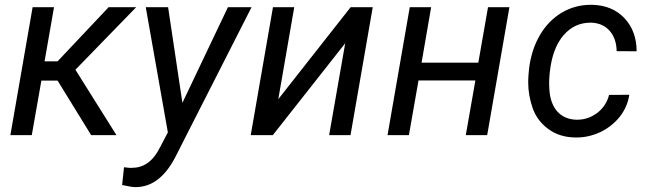

<svg xmlns="http://www.w3.org/2000/svg" viewBox="-20 -558 2675 793"><path d="M356.4 0H460.9L291.5 -270L542.5 -528.3H428.7L217.8 -304.7H164.1L203.1 -528.3H114.7L22.9 0H111.3L150.9 -225.1H217.8Z M674.3 -528.3H582L673.3 -11.2L641.6 49.3C610.4 111.3 572.3 135.3 522.5 135.3C520 135.3 517.6 135.3 515.1 135.3L492.2 132.8L484.4 206.1C507.8 211.4 525.4 214.4 537.6 214.8C538.6 214.8 539.1 214.8 540 214.8C607.4 214.8 662.6 172.4 705.6 87.9L1019 -528.3H921.4L733.4 -133.3Z M1129.4 -148.4 1195.3 -528.3H1107.4L1015.6 0H1106.9L1405.8 -379.4L1339.4 0H1427.7L1519.5 -528.3H1428.2Z M2084 -528.3H1995.6L1955.6 -299.3H1721.2L1760.7 -528.3H1672.4L1580.6 0H1668.9L1708.5 -225.6H1943.4L1903.8 0H1992.2Z M2360.4 -63.5C2293.5 -65.4 2253.4 -112.3 2249 -188.5C2248.5 -197.3 2248 -206.1 2248 -214.8C2248 -227.5 2249 -240.2 2250 -252.9L2251.5 -265.6C2258.8 -328.6 2277.8 -377.9 2307.6 -412.6C2337.9 -447.3 2375 -464.4 2418.9 -464.4C2420.4 -464.4 2421.4 -464.4 2422.9 -464.4C2454.6 -462.9 2479.5 -451.7 2498 -430.7C2516.6 -409.2 2526.4 -381.3 2526.9 -346.7L2609.4 -346.2C2609.4 -401.4 2592.8 -446.8 2559.6 -482.4C2526.4 -518.1 2481.9 -536.6 2426.8 -538.1C2424.3 -538.1 2421.9 -538.1 2419.4 -538.1C2376.5 -538.1 2336.9 -527.3 2300.3 -505.9C2263.7 -483.9 2233.4 -453.1 2210 -413.1C2186.5 -373 2171.9 -327.6 2165.5 -276.9L2163.1 -252.4C2162.1 -240.2 2161.6 -228.5 2161.6 -217.3C2161.6 -181.2 2168 -146 2180.2 -110.8C2192.9 -75.7 2214.4 -46.9 2245.1 -24.9C2275.4 -2.4 2312.5 9.3 2356.4 9.8C2358.4 9.8 2360.4 9.8 2362.8 9.8C2395 9.8 2427.2 2.4 2459 -12.2C2490.7 -27.3 2517.6 -48.3 2539.6 -75.7C2561 -103 2574.2 -133.3 2579.1 -166.5L2495.6 -166C2487.8 -135.3 2471.2 -110.4 2446.3 -91.3C2421.4 -72.8 2394 -63.5 2363.3 -63.5C2362.3 -63.5 2361.3 -63.5 2360.4 -63.5Z"/></svg>

Font: Roboto
Style: Italic
Weight: 400
Italic angle: -12°
Designer: Google
Version: Version 2.137; 2017